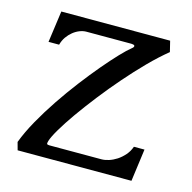

<svg xmlns="http://www.w3.org/2000/svg" viewBox="-83 -602 685 685"><g transform="rotate(15 259.5 -259.5)"><path d="M167 -472.2Q155.3 -472.2 142.6 -467.3Q129.9 -462.4 118.4 -453.1Q106.9 -443.8 98.1 -431.2Q89.4 -418.5 85 -402.3H45.9L62 -518.6H463.9L473.6 -479Q439.9 -451.7 403.3 -414.6Q366.7 -377.4 331.1 -336.4Q295.4 -295.4 262.5 -253.2Q229.5 -210.9 203.1 -173.6Q176.8 -136.2 159.2 -106.4Q141.6 -76.7 136.7 -60.5Q133.8 -51.3 135.7 -48.8Q137.7 -46.4 144.5 -46.4H336.9Q348.6 -46.4 363.5 -51Q378.4 -55.7 392.6 -64.9Q406.7 -74.2 418.7 -87.9Q430.7 -101.6 437 -119.6H476.1L460 0H39.6L31.7 -28.8Q46.4 -67.9 71 -111.8Q95.7 -155.8 125.2 -199.7Q154.8 -243.7 186.5 -285.2Q218.3 -326.7 247.3 -361.1Q276.4 -395.5 300.3 -420.7Q324.2 -445.8 337.9 -456.5Q343.8 -460.9 345 -464.1Q346.2 -467.3 344.7 -469Q343.3 -470.7 339.8 -471.4Q336.4 -472.2 333 -472.2Z"/></g></svg>

Font: Arian Grqi
Style: Regular
Weight: 400
Designer: Ruben Hakobyan (Tarumian)
Foundry: Ruben Hakobyan (Tarumian)
Version: Version 1.003